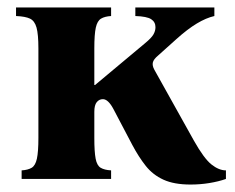

<svg xmlns="http://www.w3.org/2000/svg" viewBox="-20 -480 631 515"><path d="M38 0V-23Q55 -24 65 -30Q75 -36 79 -54.5Q83 -73 83 -110V-350Q83 -388 78 -406Q73 -424 60.5 -430Q48 -436 23 -437V-460H278V-437Q261 -436 251 -430Q241 -424 237 -406Q233 -388 233 -350V-252H235L369 -364Q386 -378 391.5 -387.5Q397 -397 397 -407Q397 -421 385.5 -428.5Q374 -436 343 -437V-460H555V-437Q533 -432 508 -417Q483 -402 453 -375L404 -331Q392 -321 390 -312.5Q388 -304 394 -293L500 -103Q527 -55 547 -39Q567 -23 586 -23V0Q566 7 541.5 11Q517 15 491 15Q447 15 418.5 2Q390 -11 371 -35Q352 -59 335 -91L284 -188Q270 -214 256 -214Q246 -214 239.5 -206Q233 -198 233 -180V-110Q233 -73 236.5 -54.5Q240 -36 250 -30Q260 -24 278 -23V0Z"/></svg>

Font: Bona Nova SC
Style: Bold
Weight: 700
Designer: Mateusz Machalski
Foundry: Capitalics
Version: Version 4.001; ttfautohint (v1.8.4.7-5d5b)